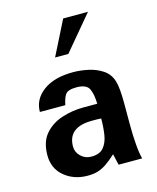

<svg xmlns="http://www.w3.org/2000/svg" viewBox="-107 -762 692 847"><g transform="rotate(-15 239.5 -338.0)"><path d="M310.5 -216.8Q310.5 -177.7 305.2 -143.1Q299.8 -108.4 281.7 -86.9Q263.7 -65.4 225.6 -65.4Q197.3 -65.4 177.7 -84.5Q158.2 -103.5 158.2 -128.9Q158.2 -217.8 269.5 -217.8Q281.2 -217.8 291.5 -217.8Q301.8 -217.8 310.5 -216.8ZM439.5 0Q432.6 -25.4 429.2 -67.4Q425.8 -109.4 425.8 -156.2V-252.9Q425.8 -328.1 416 -358.4Q405.3 -392.6 377 -411.6Q348.6 -430.7 312.5 -438.5Q276.4 -446.3 243.2 -446.3Q156.2 -446.3 106.4 -409.2Q56.6 -372.1 56.6 -314.5H172.9Q178.7 -345.7 189.9 -361.8Q201.2 -377.9 240.2 -377.9Q286.1 -377.9 297.9 -352.5Q309.6 -327.1 310.5 -284.2H246.1Q197.3 -284.2 149.4 -269Q101.6 -253.9 70.3 -218.3Q39.1 -182.6 39.1 -121.1Q39.1 -60.5 82.5 -24.4Q126 11.7 188.5 11.7Q214.8 11.7 234.4 5.9Q253.9 0 273.9 -13.2Q293.9 -26.4 320.3 -50.8Q322.3 -41 326.2 -24.4Q330.1 -7.8 332 0ZM244.1 -529.3H183.6L262.7 -686.5H376Z"/></g></svg>

Font: Namkio Khamti Book
Style: Bold
Weight: 800
Designer: Debbi Hosken
Foundry: SIL International
Version: Version 3.917